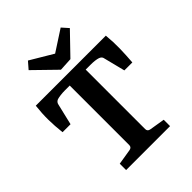

<svg xmlns="http://www.w3.org/2000/svg" viewBox="-217 -887 1004 1004"><g transform="rotate(-45 285.5 -384.5)"><path d="M123 0V-47L209 -61Q227 -64 227 -81V-521H192Q174 -521 158.5 -519Q143 -517 133 -514Q118 -508 115 -493L87 -375H28Q22 -428 21.5 -474Q21 -520 27 -572H545Q550 -520 549 -473.5Q548 -427 544 -375H485L455 -494Q454 -501 449.5 -506Q445 -511 437 -514Q417 -521 379 -521H345V-81Q345 -64 363 -61L448 -47V0ZM440 -733 327 -616 253 -612 132 -730 165 -768 291 -693 408 -769Z"/></g></svg>

Font: Yrsa SemiBold
Style: Regular
Weight: 600
Version: Version 2.004